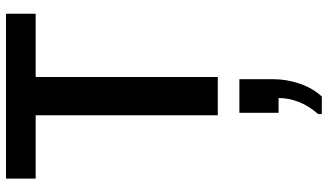

<svg xmlns="http://www.w3.org/2000/svg" viewBox="-240 -486 1063 622"><g transform="rotate(-90 291.0 -174.5)"><path d="M229 0V-590H24V-686H558V-590H353V0ZM233 337V325Q259 296 272 263Q285 230 285 197H237V70H346V179Q346 222 332 264Q318 306 290 337Z"/></g></svg>

Font: Chivo Medium
Style: Regular
Weight: 500
Designer: Hector Gatti
Foundry: Omnibus-Type
Version: Version 2.002